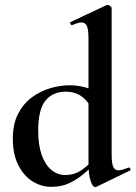

<svg xmlns="http://www.w3.org/2000/svg" viewBox="-20 -745 550 779"><path d="M189 13Q146 13 110.5 -10Q75 -33 53.5 -76.5Q32 -120 32 -182Q32 -243 54 -284.5Q76 -326 110.5 -351Q145 -376 185 -387.5Q225 -399 261 -399Q297 -399 328 -390Q359 -381 384 -368L361 -287Q340 -332 313 -352.5Q286 -373 246 -373Q195 -373 165 -337.5Q135 -302 135 -214Q135 -157 149 -117Q163 -77 188 -56Q213 -35 244 -35Q284 -35 314 -57Q344 -79 372 -110L382 -101Q361 -77 332.5 -50.5Q304 -24 268.5 -5.5Q233 13 189 13ZM433 -712V-116Q433 -82 439.5 -68Q446 -54 461 -54Q468 -54 478.5 -57Q489 -60 502 -65Q505 -67 508 -61.5Q511 -56 509 -54L371 13Q368 14 366 14Q356 14 347.5 -11Q339 -36 339 -82V-589Q339 -623 333 -638.5Q327 -654 310 -654Q303 -654 293.5 -651Q284 -648 273 -643Q269 -642 266 -648Q263 -654 265 -655L412 -724Q414 -725 416 -725Q421 -725 427 -720.5Q433 -716 433 -712Z"/></svg>

Font: Cormorant
Style: Bold
Weight: 700
Designer: Christian Thalmann (Catharsis Fonts)
Foundry: Catharsis Fonts
Version: Version 4.000